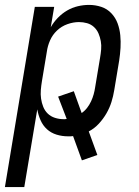

<svg xmlns="http://www.w3.org/2000/svg" viewBox="-48 -548 568 783"><path d="M-28 215 94 -520H173L159 -437Q171 -458 188 -475.5Q205 -493 225.5 -505Q246 -517 269 -522.5Q292 -528 315 -528Q341 -528 365 -520Q389 -512 406 -494Q423 -476 431.5 -453Q440 -430 442.5 -404.5Q445 -379 443.5 -353Q442 -327 438 -301L418 -181Q414 -156 406.5 -132Q399 -108 386 -85.5Q373 -63 355 -43.5Q337 -24 314 -12L349 84L286 106L250 7Q244 8 239.5 8Q235 8 230 8Q205 8 182.5 1Q160 -6 143.5 -21Q127 -36 117.5 -57.5Q108 -79 104 -102L51 215ZM211 -62Q214 -62 217 -62Q220 -62 224 -63L189 -154L253 -176L285 -87Q298 -96 307.5 -108.5Q317 -121 323.5 -135Q330 -149 334 -163.5Q338 -178 340 -192L360 -312Q363 -329 364.5 -346.5Q366 -364 363 -380.5Q360 -397 353.5 -412Q347 -427 335 -438Q323 -449 307 -453.5Q291 -458 274 -458Q251 -458 227 -449.5Q203 -441 184.5 -423.5Q166 -406 156 -383Q146 -360 143 -337L123 -217Q120 -199 118.5 -181Q117 -163 119.5 -145.5Q122 -128 128.5 -112Q135 -96 147 -84.5Q159 -73 176 -67.5Q193 -62 211 -62Z"/></svg>

Font: Iosevka Curly
Style: Italic
Weight: 400
Italic angle: -9°
Monospace: yes
Designer: Belleve Invis
Foundry: Belleve Invis
Version: Version 22.1.2; ttfautohint (v1.8.4)